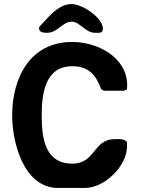

<svg xmlns="http://www.w3.org/2000/svg" viewBox="-20 -921 694 948"><path d="M40 -350C40 -222 95 7 267 7H400C498 7 607 -103 607 -197V-220C589 -238 567 -234 546 -234C440 -234 452 -113 337 -113C202 -113 186 -239 186 -350C186 -458 202 -594 337 -594C415 -594 453 -554 480 -480L493 -473H593L607 -480C607 -481 608 -494 608 -499C608 -640 459 -714 337 -714C129 -714 40 -538 40 -350ZM173 -780C173 -760 199 -759 213 -759C263 -759 290 -814 333 -814C376 -814 400 -759 450 -759C470 -759 488 -756 488 -780C488 -832 388 -901 333 -901C266 -901 214 -830 173 -787Z"/></svg>

Font: Asimov Print
Style: C
Weight: 500
Designer: Google
Version: Version 2.000980: 2014